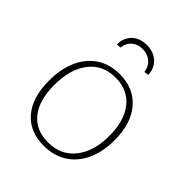

<svg xmlns="http://www.w3.org/2000/svg" viewBox="-206 -857 986 986"><g transform="rotate(45 287.0 -363.5)"><path d="M515 -271Q515 -188 486.5 -125Q458 -62 404 -27.5Q350 7 277 7Q175 7 117.5 -60Q60 -127 60 -250Q60 -335 88.5 -398Q117 -461 169.5 -495.5Q222 -530 293 -530Q396 -530 455.5 -461Q515 -392 515 -271ZM95 -252Q95 -141 143.5 -81Q192 -21 280 -21Q374 -21 427 -88Q480 -155 480 -267Q480 -378 430 -440Q380 -502 291 -502Q199 -502 147 -435Q95 -368 95 -252ZM400 -630 375 -627Q371 -662 346.5 -683Q322 -704 285 -704Q249 -704 226 -683.5Q203 -663 200 -629L175 -627Q175 -675 205.5 -704.5Q236 -734 287 -734Q336 -734 367 -705.5Q398 -677 400 -630Z"/></g></svg>

Font: Bitter Pro ExtraLight
Style: Regular
Weight: 275
Designer: Sol Matas, and Bitter project Authors
Foundry: Sol Matas
Version: Version 1.010